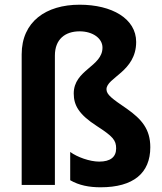

<svg xmlns="http://www.w3.org/2000/svg" viewBox="-20 -785 689 815"><path d="M558 -607C558 -706 455 -765 318 -765C175 -765 72 -693 72 -554V0H213V-549C213 -618 256 -652 318 -652C374 -652 415 -622 415 -583C415 -502 293 -489 293 -388C293 -338 315 -299 391 -250C459 -206 473 -190 473 -155C473 -118 448 -99 401 -99C361 -99 308 -118 278 -140V-20C316 2 359 10 407 10C546 10 618 -50 618 -160C618 -237 581 -279 519 -323C456 -366 432 -383 432 -406C432 -456 558 -481 558 -607Z"/></svg>

Font: Noto Sans Gurmukhi SemiCondensed
Style: Bold
Weight: 700
Width: 4
Designer: Jelle Bosma - Monotype Design Team
Foundry: Monotype Imaging Inc.
Version: Version 2.004